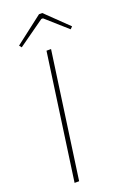

<svg xmlns="http://www.w3.org/2000/svg" viewBox="-166 -935 659 990"><g transform="rotate(-20 163.0 -440.0)"><path d="M326 -763 314 -751 199 -853H190L45 -750L35 -763L187 -880H205ZM87 0H62L159 -690H184Z"/></g></svg>

Font: Ezarion Thin
Style: Italic
Weight: 250
Italic angle: -8°
Designer: Natanael Gama
Version: Version 1.001;PS 001.001;hotconv 1.0.70;makeotf.lib2.5.58329